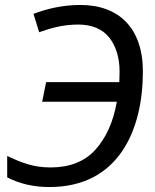

<svg xmlns="http://www.w3.org/2000/svg" viewBox="-20 -744 626 774"><path d="M179 10C458 10 556 -219 556 -456C556 -631 459 -724 304 -724C229 -724 164 -707 115 -688L138 -614C183 -630 232 -645 295 -645C351 -645 393 -627 421 -592C448 -557 462 -511 462 -456C462 -437 461 -425 461 -413H166L150 -334H451C437 -253 408 -189 365 -141C322 -93 261 -69 184 -69C111 -69 64 -90 9 -115V-29C59 -3 116 10 179 10Z"/></svg>

Font: BC Sans
Style: Italic
Weight: 400
Italic angle: -12°
Designer: Monotype Design Team
Designer: Province of B.C.
Foundry: Monotype Imaging Inc.
Version: Version 2.000;GOOG;noto-source:20170915:90ef993387c0